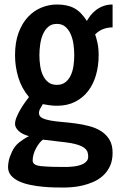

<svg xmlns="http://www.w3.org/2000/svg" viewBox="-20 -654 525 861"><path d="M484.9 -531.2Q470.2 -531.2 458 -528.3Q445.8 -525.4 436 -520.8Q426.3 -516.1 418.9 -510.5Q411.6 -504.9 406.7 -500Q411.6 -485.8 417 -462.2Q422.4 -438.5 422.4 -406.2Q422.4 -359.4 410.6 -318.1Q398.9 -276.9 375.5 -246.1Q352.1 -215.3 316.9 -197.5Q281.7 -179.7 234.9 -179.7Q231 -179.7 225.6 -179.9Q220.2 -180.2 214.6 -180.7Q209 -181.2 203.9 -181.9Q198.7 -182.6 195.3 -183.1L171.9 -187Q166.5 -177.2 160.6 -167.2Q154.8 -157.2 154.8 -147Q154.8 -132.3 168.9 -125Q183.1 -117.7 206.3 -113.5Q229.5 -109.4 259.3 -106.9Q289.1 -104.5 319.8 -100.3Q350.6 -96.2 380.4 -88.4Q410.2 -80.6 433.3 -65.9Q456.5 -51.3 470.7 -27.8Q484.9 -4.4 484.9 31.2Q484.9 66.4 472.9 91.6Q460.9 116.7 441.7 134Q422.4 151.4 398.2 161.9Q374 172.4 349.6 178Q325.2 183.6 303.2 185.3Q281.2 187 266.1 187Q249 187 223.6 186.5Q198.2 186 170.7 183.3Q143.1 180.7 115.5 175Q87.9 169.4 65.7 159.2Q43.5 148.9 29.8 133.3Q16.1 117.7 16.1 95.2Q16.1 83.5 19.3 66.9Q22.5 50.3 34.2 25.4Q45.9 0.5 66.2 -15.6Q86.4 -31.7 109.9 -43.5Q79.1 -51.8 63.2 -67.1Q47.4 -82.5 47.4 -98.1Q47.4 -111.3 54.2 -128.2Q61 -145 70.8 -161.9Q80.6 -178.7 91.3 -193.8Q102.1 -209 109.9 -218.8Q76.7 -258.3 62 -307.1Q47.4 -356 47.4 -406.2Q47.4 -464.8 63.5 -507.8Q79.6 -550.8 106 -578.6Q132.3 -606.4 166 -620.1Q199.7 -633.8 234.9 -633.8Q258.3 -633.8 277.3 -629.9Q296.4 -626 312.5 -617.4Q328.6 -608.9 342.5 -594.7Q356.4 -580.6 369.6 -560.1Q376 -571.8 386 -584.7Q396 -597.7 410.2 -608.6Q424.3 -619.6 442.9 -626.7Q461.4 -633.8 484.9 -633.8ZM373.5 32.2Q367.2 -4.4 275.4 -15.6L172.4 -27.8Q165 -22.5 157 -12.5Q148.9 -2.4 142.1 10Q135.3 22.5 130.9 36.9Q126.5 51.3 126.5 65.9Q126.5 77.6 137.5 84Q148.4 90.3 173.3 91.8Q198.7 93.8 220.7 94.2Q242.7 94.7 266.1 94.7Q273.9 94.7 285.2 94.5Q296.4 94.2 308.6 92.8Q320.8 91.3 332.8 88.4Q344.7 85.4 354.2 80.3Q363.8 75.2 369.6 67.4Q375.5 59.6 375.5 48.3Q375.5 40 373.5 32.2ZM156.7 -406.2Q156.7 -382.8 160.2 -359.1Q163.6 -335.4 172.4 -316.4Q181.2 -297.4 196.3 -285.4Q211.4 -273.4 234.9 -273.4Q258.3 -273.4 273.4 -285.4Q288.6 -297.4 297.4 -316.4Q306.2 -335.4 309.6 -359.1Q313 -382.8 313 -406.2Q313 -429.7 309.6 -454.6Q306.2 -479.5 297.4 -500Q288.6 -520.5 273.4 -533.7Q258.3 -546.9 234.9 -546.9Q211.4 -546.9 196.3 -533.7Q181.2 -520.5 172.4 -500Q163.6 -479.5 160.2 -454.6Q156.7 -429.7 156.7 -406.2Z"/></svg>

Font: tigers
Style: Regular
Weight: 400
Designer: vernon adams
Foundry: vernon adams
Version: Version 1.2